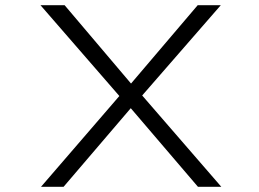

<svg xmlns="http://www.w3.org/2000/svg" viewBox="-20 -720 1000 740"><path d="M833 0 528 -352 831 -700H742L485 -398L229 -700H136L440 -350L138 0H225L484 -303L743 0Z"/></svg>

Font: altertype_V2
Style: Regular
Weight: 400
Designer: Simon Renaud
Version: Version 2.001;Glyphs 3.1.2 (3151)